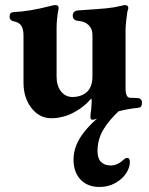

<svg xmlns="http://www.w3.org/2000/svg" viewBox="-20 -453 591 760"><path d="M18 0ZM338 11Q338 -3 341 -21L343 -52Q343 -61 341 -63Q313 -29 270.5 -7Q228 15 183 15Q136 15 104.5 -25.5Q73 -66 73 -126V-313Q73 -338 64 -351.5Q55 -365 33 -369Q27 -370 22.5 -374.5Q18 -379 18 -388Q18 -404 33 -405Q98 -408 178 -429Q182 -430 188.5 -431.5Q195 -433 199 -433Q213 -433 212 -419Q204 -378 204 -342V-150Q204 -114 221 -92Q238 -70 265 -69Q304 -69 326 -91Q334 -98 340 -113.5Q346 -129 346 -153V-314Q346 -339 331 -353.5Q316 -368 292 -370Q280 -371 274 -376Q268 -381 268 -392Q268 -402 275 -407Q282 -412 292 -412Q368 -417 400 -420Q432 -423 460 -430Q472 -433 473 -433Q488 -433 488 -421Q488 -418 484 -406Q482 -394 479.5 -371Q477 -348 477 -336V-104Q477 -66 495 -66L523 -65Q532 -65 537 -60Q542 -55 542 -47Q542 -37 538.5 -32Q535 -27 525 -26Q451 -19 372 14Q369 15 360.5 18Q352 21 346 21Q338 21 338 11ZM271 179Q271 122 313.5 69Q356 16 413 -18H455Q411 23 388.5 61Q366 99 366 146Q366 174 380 188Q394 202 419 202Q445 202 472 177Q477 172 483 172Q494 172 494 188Q494 211 478.5 234Q463 257 435.5 272Q408 287 374 287Q326 287 298.5 257.5Q271 228 271 179Z"/></svg>

Font: EB Garamond
Style: Bold
Weight: 700
Designer: Georg Duffner and Octavio Pardo
Foundry: Georg Duffner
Version: Version 1.000; ttfautohint (v1.6)